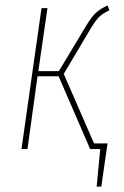

<svg xmlns="http://www.w3.org/2000/svg" viewBox="-20 -549 457 707"><path d="M214.8 -276.9 326.2 -21H376L353 138.2H335.9L349.1 0H312L195.8 -268.1H118.2L81.1 0H59.1L132.8 -519H154.8L121.1 -287.1H196.8L297.9 -455.1Q316.4 -485.8 332.3 -501Q348.1 -516.1 376 -528.8L382.8 -511.2Q356.4 -498.5 343.3 -484.9Q330.1 -471.2 311 -439Z"/></svg>

Font: Fira Sans Compressed Thin
Style: Italic
Weight: 100
Width: 3
Italic angle: -8°
Designer: Carrois Corporate & Edenspiekermann AG
Foundry: Carrois Corporate GbR & Edenspiekermann AG
Version: Version 4.203;PS 004.203;hotconv 1.0.88;makeotf.lib2.5.64775